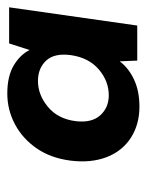

<svg xmlns="http://www.w3.org/2000/svg" viewBox="42 -792 402 526"><g transform="rotate(-90 243.0 -529.0)"><path d="M214 -348Q165 -348 128.5 -371.5Q92 -395 75.5 -438Q59 -481 66 -537Q73 -591 99.5 -629.5Q126 -668 165.5 -689Q205 -710 250 -710Q297 -710 326.5 -692.5Q356 -675 369 -649L387 -705H486L436 -354H340L338 -402Q319 -377 287.5 -362.5Q256 -348 214 -348ZM245 -432Q284 -432 316 -459.5Q348 -487 355 -536Q361 -581 340 -603.5Q319 -626 284 -626Q246 -626 213 -598.5Q180 -571 174 -522Q169 -479 190 -455.5Q211 -432 245 -432Z"/></g></svg>

Font: Host Grotesk Black
Style: Italic
Weight: 900
Italic angle: -8°
Designer: Doğukan Karapınar based on Poppins by Indian Type Foundry, Jonny Pinhorn
Foundry: Element Type
Version: Version 1.000; ttfautohint (v1.8.4.7-5d5b);gftools[0.9.33]